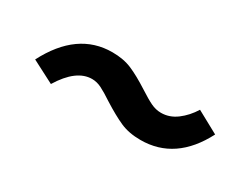

<svg xmlns="http://www.w3.org/2000/svg" viewBox="-28 -524 544 415"><g transform="rotate(30 244.0 -317.0)"><path d="M217 -288Q199 -300 187 -306Q175 -312 163 -312Q124 -312 91 -258L35 -287Q85 -384 172 -384Q200 -384 221 -375Q242 -366 270 -348Q290 -335 302.5 -329Q315 -323 328 -323Q349 -323 367 -336.5Q385 -350 398 -371L453 -341Q406 -250 319 -250Q290 -250 268.5 -259.5Q247 -269 217 -288Z"/></g></svg>

Font: FiraGO
Style: Regular
Weight: 400
Designer: bBox Type
Foundry: bBox Type GmbH
Version: Version 1.001;April 20, 2020;FontCreator 12.0.0.2555 64-bit